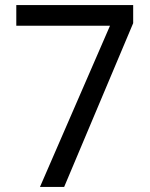

<svg xmlns="http://www.w3.org/2000/svg" viewBox="-20 -734 591 754"><path d="M412 -633H44V-714H503V-643L232 0H137Z"/></svg>

Font: loriya05
Style: Book
Weight: 400
Designer: Jelle Bosma - Monotype Design Team
Foundry: Monotype Imaging Inc.
Version: Version 2.003